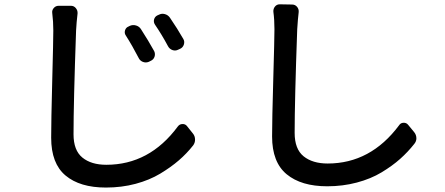

<svg xmlns="http://www.w3.org/2000/svg" viewBox="-20 -803 2040 881"><path d="M557.6 -639.6Q549.8 -650.4 553.7 -663.6Q557.6 -676.8 570.3 -681.6L576.2 -684.6Q589.8 -690.4 604.5 -686Q619.1 -681.6 627 -668.9Q661.1 -616.2 687.5 -568.4Q693.4 -555.7 689 -542.5Q684.6 -529.3 670.9 -523.4L663.1 -519.5Q649.4 -513.7 635.7 -519Q622.1 -524.4 616.2 -537.1Q586.9 -593.8 557.6 -639.6ZM691.4 -689.5Q683.6 -701.2 687 -713.9Q690.4 -726.6 702.1 -732.4L709 -735.4Q721.7 -742.2 736.3 -738.3Q751 -734.4 759.8 -721.7Q793.9 -671.9 821.3 -624Q828.1 -612.3 823.7 -598.6Q819.3 -585 806.6 -579.1L797.9 -575.2Q785.2 -568.4 771.5 -573.2Q757.8 -578.1 751 -590.8Q721.7 -645.5 691.4 -689.5ZM219.7 -743.2Q217.8 -755.9 226.6 -766.1Q235.4 -776.4 249 -776.4H305.7Q319.3 -776.4 328.1 -765.6Q336.9 -754.9 335.9 -741.2Q331.1 -701.2 329.1 -663.1Q317.4 -333 317.4 -186.5Q317.4 -113.3 357.9 -80.1Q398.4 -46.9 467.8 -46.9Q666 -46.9 795.9 -222.7Q803.7 -233.4 816.9 -233.9Q830.1 -234.4 837.9 -224.6L865.2 -190.4Q875 -178.7 875 -162.1Q875 -147.5 866.2 -135.7Q836.9 -98.6 800.8 -67.4Q764.6 -36.1 715.3 -6.3Q666 23.4 602.1 40.5Q538.1 57.6 465.8 57.6Q346.7 57.6 280.8 2.4Q214.8 -52.7 214.8 -170.9Q214.8 -247.1 219.7 -434.1Q224.6 -621.1 224.6 -663.1Q224.6 -704.1 219.7 -743.2Z M1234.4 -749Q1233.4 -762.7 1241.7 -772.9Q1250 -783.2 1263.7 -783.2L1320.3 -782.2Q1334 -782.2 1342.8 -772Q1351.6 -761.7 1350.6 -748Q1346.7 -715.8 1343.8 -668.9Q1332 -338.9 1332 -193.4Q1332 -119.1 1373 -85.9Q1414.1 -52.7 1483.4 -52.7Q1680.7 -52.7 1811.5 -228.5Q1818.4 -239.3 1831.5 -239.7Q1844.7 -240.2 1852.5 -230.5L1879.9 -197.3Q1890.6 -184.6 1890.6 -168Q1890.6 -154.3 1880.9 -142.6Q1851.6 -105.5 1815.9 -73.7Q1780.3 -42 1731 -12.2Q1681.6 17.6 1617.2 34.7Q1552.7 51.8 1481.4 51.8Q1362.3 51.8 1295.4 -3.4Q1228.5 -58.6 1228.5 -176.8Q1228.5 -252.9 1233.9 -439.9Q1239.3 -627 1239.3 -668.9Q1239.3 -712.9 1234.4 -749Z"/></svg>

Font: Gen Jyuu GothicL Medium
Style: Regular
Weight: 500
Designer: [Source Han Sans]
Ryoko NISHIZUKA  (kana & ideographs); Paul D. Hunt (Latin, Greek & Cyrillic); Wenlong ZHANG  (bopomofo
Version: Version 1.002.20150607